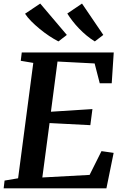

<svg xmlns="http://www.w3.org/2000/svg" viewBox="-25 -1030 678 1050"><path d="M-5 0 0 -42.5 74 -55 157 -686 88.5 -697.5 94 -743H597L586 -574.5H520.5L492.5 -683L289.5 -693.5L253.5 -419L480.5 -433.5L469 -345.5L246 -357L206.5 -59.5L465 -73.5L530 -203.5L596.5 -194L557 0ZM540 -839 493.5 -803.5Q470.5 -817.5 448.8 -835.5Q427 -853.5 407.5 -873.8Q388 -894 371.8 -915Q355.5 -936 343 -956L423.5 -1010.5ZM340.5 -839 294.5 -803.5Q271 -815.5 244.2 -833.2Q217.5 -851 192 -872Q166.5 -893 145.5 -914.2Q124.5 -935.5 112 -955L195 -1010.5Z"/></svg>

Font: Merriweather 28pt SemiBold
Style: Italic
Weight: 600
Italic angle: -7.8°
Version: Version 2.101